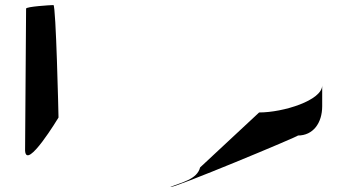

<svg xmlns="http://www.w3.org/2000/svg" viewBox="-20 -740 1387 758"><path d="M79 -145C84 -65 211 -276 211 -276C211 -284 201 -720 191 -720C180 -720 83 -714 83 -706ZM653 -2C653 9 1167 -205 1156 -205C1216 -205 1252 -254 1252 -321V-403C1252 -344 1099 -296 1003 -296L770 -79C758 -31 695 -20 653 -2Z"/></svg>

Font: Ampere
Style: SCUltExt
Weight: 400
Version: Version 1